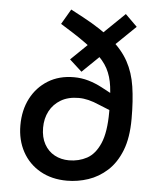

<svg xmlns="http://www.w3.org/2000/svg" viewBox="-54 -813 722 868"><g transform="rotate(5 307.0 -379.0)"><path d="M304.6 -488.9 248.5 -540 481.9 -766.2 535.8 -712.9ZM281.8 7.5Q212.3 7.5 160.2 -22.2Q108 -51.8 79.3 -104.4Q50.7 -157 50.7 -223.9Q50.7 -292.9 78.4 -346.3Q106.2 -399.7 156.2 -430.5Q206.3 -461.3 273.5 -461.3Q307.3 -461.3 339.2 -452.1Q371 -442.9 401.4 -426.8L456.8 -397.2L458.5 -322.1L397.8 -346.7Q370.6 -358.6 347.7 -364.2Q324.8 -369.8 302.9 -369.8Q255.3 -369.8 222.1 -350.1Q189 -330.5 171.4 -297.3Q153.9 -264 153.9 -221.9Q153.9 -178.3 171.1 -147.4Q188.2 -116.6 217.6 -100.8Q246.9 -85 283.2 -85Q327.7 -85 364.5 -104.9Q401.3 -124.9 423.4 -175.8Q445.5 -226.8 445.5 -318.9Q445.5 -387.4 439.7 -433.3Q433.9 -479.3 415.3 -514.4Q396.6 -549.6 357.8 -583.2Q319 -616.8 252.9 -659.5L194.1 -696.4L234.2 -765L292.2 -734.1Q374.4 -689.9 425.1 -646.9Q475.9 -603.9 502.9 -554.5Q529.9 -505.1 539.4 -442.4Q549 -379.8 549 -296.2Q549 -211 526.2 -152.8Q503.3 -94.7 464.4 -59.3Q425.5 -24 378.3 -8.3Q331.2 7.5 281.8 7.5Z"/></g></svg>

Font: REM Medium
Style: Regular
Weight: 500
Designer: Octavio Pardo
Foundry: Ashler Design
Version: Version 1.005;gftools[0.9.28]